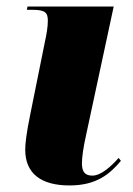

<svg xmlns="http://www.w3.org/2000/svg" viewBox="-20 -556 406 586"><path d="M192 10C275 10 315 -25 349 -65L342 -74C321 -50 289 -20 262 -20C238 -20 231 -33 230 -55C230 -76 234 -105 243 -145L327 -536H64L62 -526H80C118 -526 126 -517 126 -493C126 -473 122 -451 117 -428L73 -210C60 -147 57 -117 57 -99C57 -26 106 10 192 10Z"/></svg>

Font: Noto Serif Display SemiCondensed Black
Style: Italic
Weight: 900
Width: 4
Italic angle: -12°
Designer: Monotype Design Team
Foundry: Monotype Imaging Inc.
Version: Version 2.009